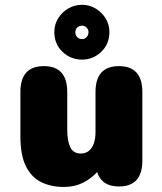

<svg xmlns="http://www.w3.org/2000/svg" viewBox="-20 -750 659 781"><path d="M158.5 -481Q253.5 -481 253.5 -376V-223Q253.5 -176 266 -150.8Q278.5 -125.5 308.5 -125.5Q328.5 -125.5 341.8 -136.5Q355 -147.5 361.8 -167.2Q368.5 -187 368.5 -212V-376Q368.5 -481 464 -481Q559 -481 559 -376V-96Q559 8.5 464 8.5Q396 8.5 376.5 -46L375 -50Q350.5 -23 316.5 -6.2Q282.5 10.5 239.5 10.5Q189 10.5 149 -8.5Q109 -27.5 86 -72.5Q63 -117.5 63 -195V-376Q63 -481 158.5 -481ZM314 -507.5Q267.5 -507.5 234.2 -539.2Q201 -571 201 -619.5Q201 -650 216.2 -675Q231.5 -700 257.2 -715.2Q283 -730.5 314 -730.5Q344 -730.5 369.2 -715.2Q394.5 -700 409.8 -675Q425 -650 425 -619.5Q425 -571 391.8 -539.2Q358.5 -507.5 314 -507.5ZM314 -591Q324.5 -591 332.2 -599Q340 -607 340 -619.5Q340 -630 332.2 -637.8Q324.5 -645.5 314 -645.5Q301.5 -645.5 294 -637.8Q286.5 -630 286.5 -619.5Q286.5 -607 294 -599Q301.5 -591 314 -591Z"/></svg>

Font: Sono ExtraLight Monospace ExtraBold
Style: Regular
Weight: 800
Version: Version 2.112